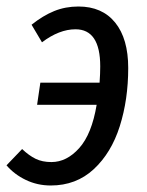

<svg xmlns="http://www.w3.org/2000/svg" viewBox="-35 -558 453 590"><path d="M359 -349Q359 -252 333 -170Q307 -88 253 -38Q199 12 121 12Q80 12 44.5 -5Q9 -22 -15 -50L33 -100Q54 -80 74.5 -70Q95 -60 123 -60Q170 -60 208.5 -103Q247 -146 262 -236H79L89 -304H271Q273 -332 273 -354Q273 -468 197 -468Q147 -468 94 -428L62 -482Q97 -510 131.5 -524Q166 -538 206 -538Q279 -538 319 -488.5Q359 -439 359 -349Z"/></svg>

Font: Fira Sans Compressed
Style: Italic
Weight: 400
Width: 1
Italic angle: -8°
Designer: bBox Type GmbH & Carrois Corporate GbR & Edenspiekermann AG
Foundry: bBox Type GmbH & Carrois Corporate GbR & Edenspiekermann AG
Version: Version 4.301